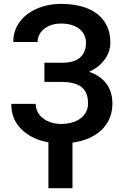

<svg xmlns="http://www.w3.org/2000/svg" viewBox="-20 -741 640 1005"><path d="M39.1 -197.3Q39.1 -142.6 62 -103.5Q85 -64.5 122.1 -39.6Q158.7 -14.2 205.1 -2.2Q251.5 9.8 299.3 9.8Q357.9 9.8 407.5 -4.2Q457 -18.1 492.7 -44.9Q528.3 -71.3 548.3 -110.1Q568.4 -148.9 568.4 -199.2Q568.4 -236.8 556.6 -267.1Q544.9 -297.4 522.5 -319.8Q508.3 -334.5 489 -345.9Q469.7 -357.4 446.3 -365.2Q470.7 -376 490.2 -390.9Q509.8 -405.8 523.9 -424.3Q540 -444.3 548.8 -468.3Q557.6 -492.2 557.6 -518.1Q557.6 -567.9 539.3 -605.7Q521 -643.6 487.3 -669.4Q453.6 -694.8 405.8 -707.8Q357.9 -720.7 299.3 -720.7Q248.5 -720.7 203.4 -706.8Q158.2 -692.9 124 -667.5Q89.4 -641.6 69.3 -604.5Q49.3 -567.4 49.3 -521H176.8Q176.8 -543 186.5 -560.8Q196.3 -578.6 212.9 -591.3Q229 -604 251.2 -610.8Q273.4 -617.7 299.3 -617.7Q332.5 -617.7 357.2 -609.6Q381.8 -601.6 397.9 -587.9Q414.1 -574.2 422.1 -555.7Q430.2 -537.1 430.2 -516.6Q430.2 -498.5 425.8 -483.2Q421.4 -467.8 412.6 -455.1Q403.8 -441.9 388.2 -431.9Q372.6 -421.9 351.1 -417Q341.8 -415 330.6 -413.8Q319.3 -412.6 306.6 -412.6H212.4V-312H306.6Q319.3 -312 330.8 -311Q342.3 -310.1 352.1 -308.1Q374.5 -303.7 391.1 -295.4Q407.7 -287.1 418.9 -273.4Q429.7 -260.3 435.3 -241.7Q440.9 -223.1 440.9 -199.7Q440.9 -176.8 431.4 -157.2Q421.9 -137.7 403.8 -123Q385.7 -108.4 359.4 -100.3Q333 -92.3 299.3 -92.3Q270 -92.3 245.6 -100.6Q221.2 -108.9 203.6 -123Q186 -137.2 176.5 -156.2Q167 -175.3 167 -197.3ZM359.4 244.1V-23.4H233.4V244.1Z"/></svg>

Font: Roboto Mono SemiBold
Style: Regular
Weight: 600
Monospace: yes
Designer: Google
Version: Version 3.000